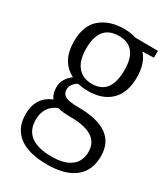

<svg xmlns="http://www.w3.org/2000/svg" viewBox="-190 -598 830 947"><g transform="rotate(30 225.5 -125.0)"><path d="M236 260Q130 260 75 218.5Q20 177 20 97Q20 0 103 -34Q85 -55 85 -93Q85 -142 131 -177Q47 -220 47 -333Q47 -424 98.5 -467Q150 -510 231 -510Q270 -510 300 -500L429 -499V-460L365 -458Q405 -413 405 -333Q405 -247 358.5 -201Q312 -155 230 -155Q196 -155 169 -162Q134 -139 134 -110Q134 -83 156 -72.5Q178 -62 227 -62Q446 -62 446 92Q446 174 391.5 217Q337 260 236 260ZM228 -195Q334 -195 334 -334Q334 -467 227 -467Q117 -467 117 -333Q117 -265 146 -230Q175 -195 228 -195ZM236 215Q306 215 344 186.5Q382 158 382 104Q382 -1 219 -1Q172 -1 144 -9Q77 19 77 96Q77 215 236 215Z"/></g></svg>

Font: Arsenal
Style: Regular
Weight: 400
Designer: Andrij Shevchenko
Foundry: Stairsfor
Version: Version 2.001;PS 002.001;hotconv 1.0.88;makeotf.lib2.5.64775